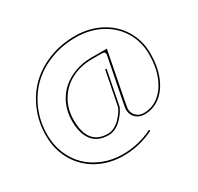

<svg xmlns="http://www.w3.org/2000/svg" viewBox="-167 -857 1233 1196"><g transform="rotate(-30 450.0 -259.0)"><path d="M381.8 -17.6Q303.2 -17.6 264.6 -67.6Q226.1 -117.7 226.1 -207.5Q226.1 -271 250 -324.7Q273.9 -378.4 314.7 -414.3Q355.5 -450.2 410.2 -470.2Q464.8 -490.2 525.9 -490.2H639.6L573.2 -149.9Q564.9 -106 564.9 -100.6Q564.9 -68.8 586.2 -48.1Q607.4 -27.3 640.1 -27.3Q700.2 -27.3 748 -65.2Q795.9 -103 823 -171.6Q850.1 -240.2 850.1 -327.1Q850.1 -419.4 805.7 -492.7Q761.2 -565.9 682.4 -606.9Q603.5 -647.9 504.9 -647.9Q406.7 -647.9 322 -614.7Q237.3 -581.5 177.7 -523.7Q118.2 -465.8 84 -384.3Q49.8 -302.7 49.8 -209Q49.8 -136.2 76.2 -73Q102.5 -9.8 148.7 34.7Q194.8 79.1 259.5 104.5Q324.2 129.9 398.9 129.9Q511.2 129.9 614.3 79.1L618.7 87.9Q513.7 140.1 398.9 140.1Q296.9 140.1 214.8 95.7Q132.8 51.3 86.4 -28.8Q40 -108.9 40 -209Q40 -304.7 75 -388.2Q109.9 -471.7 170.9 -531Q231.9 -590.3 318.6 -624.3Q405.3 -658.2 504.9 -658.2Q606 -658.2 687 -616Q768.1 -573.7 814 -498Q859.9 -422.4 859.9 -327.1Q859.9 -238.3 832.3 -167.7Q804.7 -97.2 754.4 -57.4Q704.1 -17.6 640.1 -17.6Q602.1 -17.6 577.4 -41Q552.7 -64.5 552.7 -100.6Q552.7 -111.8 558.6 -142.1L567.9 -189.9L620.6 -456.5Q621.1 -458.5 621.1 -462.4Q621.1 -480 597.7 -480H525.9Q446.8 -480 381.8 -447.5Q316.9 -415 277.6 -352.3Q238.3 -289.6 238.3 -207.5Q238.3 -27.3 381.8 -27.3Q403.8 -27.3 426.5 -38.6Q449.2 -49.8 466.6 -67.4Q483.9 -85 497.1 -103.3Q510.3 -121.6 517.6 -138.7L565.9 -384.3L575.7 -382.3L527.3 -135.7L526.9 -135.3Q519 -117.2 505.6 -97.9Q492.2 -78.6 473.6 -60.1Q455.1 -41.5 430.9 -29.5Q406.7 -17.6 381.8 -17.6Z"/></g></svg>

Font: ZnikomitNo25
Style: Regular
Weight: 100
Designer: gluk
Foundry: gluk
Version: Version 0.56